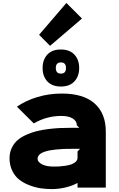

<svg xmlns="http://www.w3.org/2000/svg" viewBox="-20 -1276 810 1307"><path d="M507.8 -245.1 524.9 -263.2H494.1Q447.3 -263.2 413.1 -262.2Q349.6 -258.3 316.9 -252Q272.5 -242.7 254.2 -228.5Q235.8 -214.4 235.8 -194.8Q235.8 -173.8 264.9 -158Q293.9 -142.1 346.2 -142.1Q364.3 -142.1 381.1 -142.8Q397.9 -143.6 422.6 -147.2Q447.3 -150.9 464.6 -156.7Q481.9 -162.6 494.9 -174.3Q507.8 -186 507.8 -202.1ZM395 -851.1Q359.9 -851.1 359.9 -813Q359.9 -774.9 395 -774.9Q429.2 -774.9 429.2 -813Q429.2 -851.1 395 -851.1ZM700.2 -379.9V1H507.8V-29.8H505.9Q472.7 -11.2 426 0Q379.4 11.2 332 11.2Q293.5 11.2 256.3 5.6Q219.2 0 180.2 -14.9Q141.1 -29.8 111.8 -52.5Q82.5 -75.2 63.7 -113Q44.9 -150.9 44.9 -199.2Q44.9 -237.8 60.1 -269.3Q75.2 -300.8 99.4 -321.8Q123.5 -342.8 159.2 -358.6Q194.8 -374.5 230.2 -383.3Q265.6 -392.1 308.8 -397.5Q352.1 -402.8 386 -404.3Q419.9 -405.8 458 -405.8H520L502.9 -422.9Q502.9 -452.1 474.9 -469.5Q446.8 -486.8 397 -486.8Q297.4 -486.8 210 -436L95.2 -549.8Q155.8 -591.8 234.9 -615.5Q314 -639.2 400.9 -639.2Q548.3 -639.2 624.3 -571.5Q700.2 -503.9 700.2 -379.9ZM519 -813Q519 -757.3 486.8 -722.2Q454.6 -687 395 -687Q334.5 -687 302.2 -721.9Q270 -756.8 270 -813Q270 -869.1 302 -904.1Q334 -939 394 -939Q454.6 -939 486.8 -904.1Q519 -869.1 519 -813ZM432.1 -1255.9 538.1 -1149.9 320.8 -963.9 246.1 -1039.1Z"/></svg>

Font: Sinkin Sans 800 Black
Style: Regular
Weight: 900
Designer: Keith Bates
Foundry: K-Type
Version: Sinkin Sans (version 1.0)  by Keith Bates   •   © 2014   www